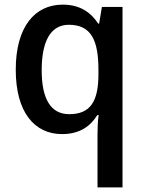

<svg xmlns="http://www.w3.org/2000/svg" viewBox="-20 -569 625 829"><path d="M401 240H509V-539H420L408 -467H404C374 -513 328 -549 251 -549C130 -549 48 -453 48 -268C48 -84 129 10 248 10C326 10 372 -26 400 -72H406C402 -48 401 -14 401 11ZM279 -76C197 -76 160 -145 160 -266C160 -388 197 -462 277 -462C374 -462 405 -395 405 -267V-249C405 -132 371 -76 279 -76Z"/></svg>

Font: Noto Sans Thai Medium
Style: Regular
Weight: 500
Designer: Monotype Design Team
Foundry: Monotype Imaging Inc.
Version: Version 1.901